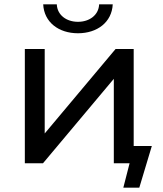

<svg xmlns="http://www.w3.org/2000/svg" viewBox="-20 -756 755 889"><path d="M683 -80H599V-529H515L187 -138V-529H95V0H179L507 -391V0H580L551 113H625ZM341 -602C430 -602 498 -653 502 -736H439C437 -686 394 -655 341 -655C288 -655 245 -686 243 -736H180C184 -653 252 -602 341 -602Z"/></svg>

Font: Montserrat-Alt1 Med
Style: Regular
Weight: 500
Designer: Differentunic
Foundry: Differentunic
Version: Version 7.222